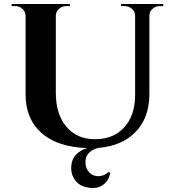

<svg xmlns="http://www.w3.org/2000/svg" viewBox="-20 -720 861 952"><path d="M580.6 -700.2H789.6V-689.9H773.4Q752 -689.9 736.3 -676.3Q720.7 -662.6 720.7 -642.6V-253.4Q720.7 -138.2 653.8 -67.4Q586.9 3.4 468.3 13.2Q399.9 30.8 403.8 89.8Q405.8 118.7 424.1 136.5Q442.4 154.3 469.2 153.6Q496.1 152.8 520 131.8L525.9 138.2Q521 170.9 498.3 190.9Q475.6 210.9 447 212.2Q418.5 213.4 391.4 203.4Q364.3 193.4 347.2 165.8Q330.1 138.2 333.5 101.1Q336.4 66.9 358.4 45.2Q380.4 23.4 413.1 14.2Q264.2 9.3 185.5 -60.8Q106.9 -130.9 106.9 -251.5V-640.6Q106.4 -662.1 91.3 -676Q76.2 -689.9 54.2 -689.9H37.6V-700.2H326.2V-689.9H309.6Q288.1 -689.9 272.7 -676.3Q257.3 -662.6 256.8 -642.1V-260.3Q256.8 -153.8 309.1 -91.8Q361.3 -29.8 451.2 -29.8Q542.5 -29.8 595.9 -88.4Q649.4 -147 649.9 -247.6V-642.1Q649.9 -662.6 634 -676.3Q618.2 -689.9 596.7 -689.9H580.6Z"/></svg>

Font: Cinzel Decorative Bold
Style: Regular
Weight: 700
Designer: Natanael Gama
Version: Version 1.001;PS 001.001;hotconv 1.0.56;makeotf.lib2.0.21325